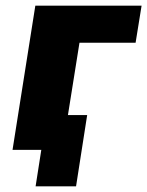

<svg xmlns="http://www.w3.org/2000/svg" viewBox="-20 -526 517 674"><path d="M105 128 125 0H39L57 -122H286L247 128ZM24 0 104 -506H477L456 -376H259L199 0Z"/></svg>

Font: Nunito Sans 7pt Condensed Black
Style: Italic
Weight: 900
Width: 3
Italic angle: -9°
Designer: Vernon Adams
Foundry: Vernon Adams
Version: Version 3.101;gftools[0.9.27]